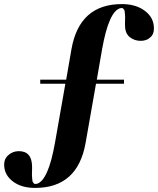

<svg xmlns="http://www.w3.org/2000/svg" viewBox="-102 -700 773 940"><path d="M495 -680Q558 -680 600 -652Q642 -624 649.5 -582.5Q657 -541 637.5 -520.5Q618 -500 587 -500Q556 -500 533 -518.5Q510 -537 510 -577V-592Q510 -601 510.5 -606.5Q511 -612 510.5 -620Q510 -628 509.5 -632.5Q509 -637 508.5 -643Q508 -649 506 -651.5Q504 -654 501.5 -657.5Q499 -661 495.5 -660.5Q492 -660 487 -660Q431 -645 398 -460L372 -310H505V-290H368L317 0Q278 220 70 220Q7 220 -33 192.5Q-73 165 -80 124.5Q-87 84 -64 62Q-41 40 -10 40Q55 40 55 117V132Q55 141 54.5 146.5Q54 152 54.5 160Q55 168 55.5 172.5Q56 177 56.5 183Q57 189 59 191.5Q61 194 63.5 197.5Q66 201 69.5 200.5Q73 200 78 200Q134 185 167 0L218 -290H95V-310H222L248 -460Q287 -680 495 -680Z"/></svg>

Font: Rozha One
Style: Regular
Weight: 400
Designer: Tim Donaldson, Indian Type Foundry
Foundry: Indian Type Foundry
Version: Version 1.300;PS 1.0;hotconv 1.0.78;makeotf.lib2.5.61930; tt